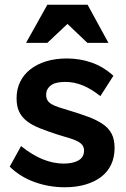

<svg xmlns="http://www.w3.org/2000/svg" viewBox="-20 -781 534 811"><path d="M254 10Q187 10 126 -12Q65 -34 21 -77L69 -164Q116 -126 161 -108Q206 -90 249 -90Q288 -90 311.5 -103.5Q335 -117 335 -145Q335 -159 327.5 -168.5Q320 -178 306 -185Q292 -192 271.5 -198Q251 -204 225 -212Q182 -226 149 -239Q116 -252 94 -269Q72 -286 61 -309Q50 -332 50 -366Q50 -404 65 -435Q80 -466 108 -488Q136 -510 175 -522Q214 -534 263 -534Q318 -534 367.5 -516.5Q417 -499 459 -461L404 -375Q365 -406 329 -420.5Q293 -435 256 -435Q240 -435 225 -432.5Q210 -430 199.5 -423.5Q189 -417 182 -406.5Q175 -396 175 -381Q175 -367 180.5 -357.5Q186 -348 198 -341Q210 -334 228 -328Q246 -322 270 -315Q317 -301 353 -287.5Q389 -274 414 -257Q439 -240 451.5 -216Q464 -192 464 -156Q464 -117 449.5 -86Q435 -55 407.5 -34Q380 -13 341 -1.5Q302 10 254 10ZM180 -761H350L438 -600H349L265 -680L180 -600H90Z"/></svg>

Font: Rising Sun
Style: Bold
Weight: 700
Designer: Matt McInerney, Pablo Impallari, Rodrigo Fuenzalida (Raleway font), Stephen Hutchings (Greek), Cristiano Sobral (main ch
Foundry: The Rising Sun Project Authors
Version: Version 4.327; ttfautohint (v1.8.4.7-5d5b-dirty)